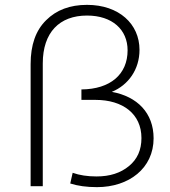

<svg xmlns="http://www.w3.org/2000/svg" viewBox="-20 -766 701 790"><path d="M156 0V-505C156 -633 225 -702 338 -702C442 -702 505 -644 505 -559C505 -460 434 -399 315 -398V-355H373C486 -355 562 -297 562 -198C562 -149 545 -111 511 -83C476 -54 432 -40 377 -40C340 -40 307 -45 279 -55L269 -11C300 -1 337 4 379 4C511 4 612 -74 612 -197C612 -301 545 -369 440 -388C508 -416 554 -480 554 -561C554 -667 470 -746 338 -746C268 -746 212 -725 170 -683C127 -641 106 -581 106 -502V0Z"/></svg>

Font: Montserrat Light
Style: Regular
Weight: 300
Designer: Julieta Ulanovsky
Foundry: Julieta Ulanovsky
Version: Version 7.200